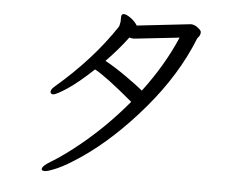

<svg xmlns="http://www.w3.org/2000/svg" viewBox="-51 -756 1103 856"><g transform="rotate(5 500.0 -328.0)"><path d="M531 -646 771 -673Q787 -673 802.5 -661Q818 -649 818 -642Q818 -635 817 -632Q816 -629 814 -625Q812 -621 809 -618Q806 -615 804 -611Q738 -445 607 -291Q476 -137 340 -44Q274 1 233.5 18.5Q193 36 180 36Q167 36 165 31V28Q165 14 202.5 -8Q240 -30 296 -73Q426 -173 536 -305Q411 -410 363 -435Q294 -370 246.5 -339Q199 -308 186.5 -308Q174 -308 174 -319Q174 -330 191 -344Q352 -482 453 -635Q455 -640 458 -658V-677Q458 -692 469.5 -692Q481 -692 500.5 -678Q520 -664 531 -646ZM726 -609 526 -587H519Q511 -587 503 -590Q464 -537 406 -477Q452 -452 505.5 -414Q559 -376 579 -359Q673 -484 726 -609Z"/></g></svg>

Font: LXGW Bright TC
Style: Regular
Weight: 400
Designer: Christian Thalmann (Catharsis Fonts)
Foundry: LXGW / Christian Thalmann (Catharsis Fonts) / Fontworks Inc.
Version: Version 5.501